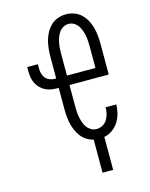

<svg xmlns="http://www.w3.org/2000/svg" viewBox="-137 -829 874 1120"><g transform="rotate(-15 300.0 -269.0)"><path d="M340 205V5Q318 0 299 -12Q280 -24 266.5 -41.5Q253 -59 244 -79.5Q235 -100 230 -121.5Q225 -143 223 -165.5Q221 -188 221 -210V-339H213Q195 -339 176.5 -342Q158 -345 141 -353.5Q124 -362 111 -375.5Q98 -389 89.5 -406Q81 -423 78 -441.5Q75 -460 75 -479V-504H139V-479Q139 -463 143 -447.5Q147 -432 157 -420Q167 -408 182.5 -402Q198 -396 213 -396H221V-525Q221 -550 223.5 -575Q226 -600 232.5 -624Q239 -648 251 -670Q263 -692 281 -709Q299 -726 323 -734.5Q347 -743 372 -743Q397 -743 421 -734.5Q445 -726 463 -709Q481 -692 493 -670Q505 -648 511.5 -624Q518 -600 520.5 -575Q523 -550 523 -525V-339H286V-210Q286 -193 287 -176Q288 -159 291.5 -142.5Q295 -126 300.5 -110Q306 -94 316 -80.5Q326 -67 341 -58.5Q356 -50 373 -50Q392 -50 409.5 -59.5Q427 -69 437 -85.5Q447 -102 451.5 -121Q456 -140 456 -159H521Q520 -132 513 -105Q506 -78 491.5 -55Q477 -32 454 -15.5Q431 1 404 6V205ZM458 -396V-525Q458 -542 457 -558.5Q456 -575 453 -591.5Q450 -608 444 -624.5Q438 -641 428.5 -654.5Q419 -668 404 -676.5Q389 -685 372 -685Q355 -685 340 -676.5Q325 -668 315.5 -654.5Q306 -641 300 -624.5Q294 -608 291 -591.5Q288 -575 287 -558.5Q286 -542 286 -525V-396Z"/></g></svg>

Font: Iosevka Curly Light Extended
Style: Regular
Weight: 300
Width: 7
Monospace: yes
Designer: Belleve Invis
Foundry: Belleve Invis
Version: Version 11.1.0; ttfautohint (v1.8.3)